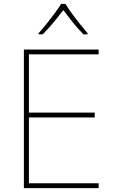

<svg xmlns="http://www.w3.org/2000/svg" viewBox="-20 -969 590 989"><path d="M488 0H103V-714H488V-689H129V-389H468V-364H129V-25H488ZM317 -949Q329 -929 349 -901.5Q369 -874 391 -846.5Q413 -819 431 -798V-792H410Q382 -820 354.5 -854.5Q327 -889 306 -917Q285 -889 256.5 -854.5Q228 -820 200 -792H179V-798Q198 -819 220 -846.5Q242 -874 262.5 -901.5Q283 -929 295 -949Z"/></svg>

Font: Noto Sans Bengali UI Thin
Style: Regular
Weight: 100
Designer: Jelle Bosma - Monotype Design Team
Foundry: Monotype Imaging Inc.
Version: Version 2.003; ttfautohint (v1.8.4.7-5d5b)